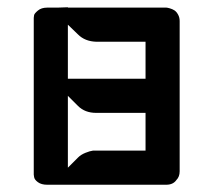

<svg xmlns="http://www.w3.org/2000/svg" viewBox="-20 -753 586 529"><path d="M138 -732 167 -733V-732H434Q436 -732 438.5 -732Q441 -732 448 -730Q455 -728 460.5 -724.5Q466 -721 470.5 -713Q475 -705 475 -695V-670V-639V-638V-442V-338V-286V-281Q475 -266 466 -257Q457 -244 438 -244H381H167H110Q94 -244 84.5 -251Q75 -258 74 -265L73 -272V-441V-704Q73 -707 74 -711.5Q75 -716 84.5 -724Q94 -732 110 -732H120ZM167 -685V-536H381V-638H245Q214 -639 195 -658ZM167 -489V-488V-291L195 -319Q203 -327 215.5 -332Q228 -337 236 -338H245H381V-442H245Q214 -442 195 -461Z"/></svg>

Font: ECO
Style: Regular
Weight: 400
Version: Version 1.1